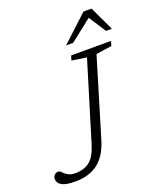

<svg xmlns="http://www.w3.org/2000/svg" viewBox="-207 -1020 949 1131"><g transform="rotate(-20 267.5 -454.0)"><path d="M294.5 -170Q280 -122 258.8 -88.2Q237.5 -54.5 208.8 -33Q180 -11.5 144.5 -1.5Q109 8.5 65.5 8.5Q7.5 8.5 -17.5 -6.5Q-42.5 -21.5 -42.5 -46.5Q-42.5 -61.5 -33 -71.2Q-23.5 -81 -8.5 -81Q-1.5 -81 5.5 -74.5Q12.5 -68 22.2 -59.2Q32 -50.5 46.8 -44Q61.5 -37.5 83 -37.5Q140 -37.5 175 -65.8Q210 -94 231.5 -164.5L381 -655L288.5 -669L297.5 -698H547.5L538.5 -669L440.5 -654.5ZM289.5 -763.5 454 -916H504.5L576.5 -763.5H540L464.5 -880H481.5L334 -763.5Z"/></g></svg>

Font: Newsreader 9pt Light
Style: Italic
Weight: 300
Italic angle: -17°
Designer: Hugues Gentile
Foundry: Production Type
Version: Version 1.003